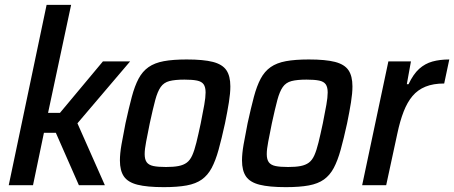

<svg xmlns="http://www.w3.org/2000/svg" viewBox="-20 -763 1871 791"><path d="M16 0 172 -743H273L178 -298H227L404 -510H516L299 -255L412 0H305L210 -216H161L116 0Z M655 8Q586 8 546.5 -2Q507 -12 490.5 -36Q474 -60 474 -102Q474 -130 480.5 -167.5Q487 -205 497 -255Q511 -319 523 -364Q535 -409 551 -439Q567 -469 592 -486.5Q617 -504 655 -511Q693 -518 749 -518Q818 -518 857 -508Q896 -498 912.5 -474Q929 -450 929 -407Q929 -379 923 -341.5Q917 -304 907 -255Q893 -191 880.5 -146Q868 -101 852 -71Q836 -41 811.5 -23.5Q787 -6 749 1Q711 8 655 8ZM664 -75Q695 -75 715.5 -79Q736 -83 749.5 -93Q763 -103 772 -123Q781 -143 789 -175.5Q797 -208 807 -255Q816 -300 821.5 -331Q827 -362 827 -382Q827 -404 819 -415.5Q811 -427 792 -431Q773 -435 740 -435Q701 -435 678 -429Q655 -423 642 -404.5Q629 -386 619.5 -350.5Q610 -315 597 -255Q588 -210 582 -179Q576 -148 576 -128Q576 -106 584.5 -94.5Q593 -83 612 -79Q631 -75 664 -75Z M1158 8Q1089 8 1049.5 -2Q1010 -12 993.5 -36Q977 -60 977 -102Q977 -130 983.5 -167.5Q990 -205 1000 -255Q1014 -319 1026 -364Q1038 -409 1054 -439Q1070 -469 1095 -486.5Q1120 -504 1158 -511Q1196 -518 1252 -518Q1321 -518 1360 -508Q1399 -498 1415.5 -474Q1432 -450 1432 -407Q1432 -379 1426 -341.5Q1420 -304 1410 -255Q1396 -191 1383.5 -146Q1371 -101 1355 -71Q1339 -41 1314.5 -23.5Q1290 -6 1252 1Q1214 8 1158 8ZM1167 -75Q1198 -75 1218.5 -79Q1239 -83 1252.5 -93Q1266 -103 1275 -123Q1284 -143 1292 -175.5Q1300 -208 1310 -255Q1319 -300 1324.5 -331Q1330 -362 1330 -382Q1330 -404 1322 -415.5Q1314 -427 1295 -431Q1276 -435 1243 -435Q1204 -435 1181 -429Q1158 -423 1145 -404.5Q1132 -386 1122.5 -350.5Q1113 -315 1100 -255Q1091 -210 1085 -179Q1079 -148 1079 -128Q1079 -106 1087.5 -94.5Q1096 -83 1115 -79Q1134 -75 1167 -75Z M1472 0 1580 -510H1673L1656 -416H1663Q1683 -458 1707 -479.5Q1731 -501 1761.5 -509.5Q1792 -518 1831 -518L1810 -419Q1765 -419 1733 -406Q1701 -393 1679.5 -367.5Q1658 -342 1643 -303.5Q1628 -265 1617 -213L1571 0Z"/></svg>

Font: Saira SemiCondensed Medium
Style: Italic
Weight: 500
Width: 4
Italic angle: -12°
Designer: Hector Gatti with collaboration of the Omnibus-Type team
Foundry: Omnibus-Type
Version: Version 1.101